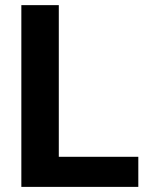

<svg xmlns="http://www.w3.org/2000/svg" viewBox="-20 -731 582 751"><path d="M210 -117.7H521V0H63.5V-710.9H210Z"/></svg>

Font: Roboto-o
Style: o-Bold
Weight: 700
Designer: Google
Version: Version 2.134; 2016; ttfautohint (v1.6)